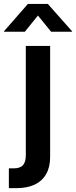

<svg xmlns="http://www.w3.org/2000/svg" viewBox="-73 -766 392 990"><path d="M60.1 -529.3H185.5V43.5Q185.5 95.2 165.3 131.1Q145 167 106.4 185.5Q67.9 204.1 12.2 204.1H-27.3V102.1H-2Q31.2 102.1 45.7 85.4Q60.1 68.8 60.1 34.7ZM55.2 -602.5H-52.7V-604.5L70.8 -745.6H173.8L298.8 -604.5V-602.5H190.4L122.6 -686Z"/></svg>

Font: Inter 24pt SemiBold
Style: Regular
Weight: 600
Designer: Rasmus Andersson
Foundry: rsms
Version: Version 4.001;git-66647c0bb